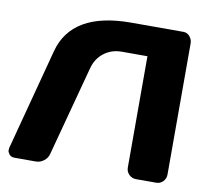

<svg xmlns="http://www.w3.org/2000/svg" viewBox="-78 -789 971 877"><g transform="rotate(10 407.5 -350.0)"><path d="M12.2 -41 136.2 -509.8Q186 -699.7 460 -700.2H704.1Q721.2 -700.2 733.2 -686Q745.1 -671.9 745.1 -653.8V-45.9Q745.1 -26.9 732.2 -13.4Q719.2 0 700.2 0H606.9Q587.9 0 574.5 -13.4Q561 -26.9 561 -45.9V-562H441.9Q395 -562 360.1 -535.4Q325.2 -508.8 313 -463.9L201.2 -45.9Q196.3 -25.9 179.2 -12.9Q162.1 0 143.1 0H43.9Q26.9 0 18.8 -10.7Q10.7 -21.5 11 -28.8Q11.2 -36.1 12.2 -41Z"/></g></svg>

Font: Days One
Style: Regular
Weight: 400
Designer: Alexander Kalachev, Alexey Maslov, Jovanny Lemonad
Foundry: Alexander Kalachev, Alexey Maslov, Jovanny Lemonad
Version: Version 1.002